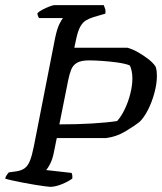

<svg xmlns="http://www.w3.org/2000/svg" viewBox="-30 -724 628 744"><path d="M164 0Q159 0 141.5 -2.5Q124 -5 102 -8.5Q80 -12 57.5 -16.5Q35 -21 16.5 -25Q-2 -29 -10 -32Q-8 -40 -3.5 -46.5Q1 -53 4 -56L33 -60Q53 -63 65.5 -72Q78 -81 86 -101Q94 -121 101 -156L183 -574Q191 -613 200.5 -631.5Q210 -650 214 -654H121Q119 -658 117 -662.5Q115 -667 115 -673Q122 -680 135.5 -687Q149 -694 162 -699Q175 -704 180 -704H372Q374 -699 377 -691Q380 -683 378 -671L333 -658Q317 -653 304 -645.5Q291 -638 281.5 -621.5Q272 -605 265 -572L258 -539H464Q485 -533 505 -521.5Q525 -510 543.5 -496Q562 -482 573 -466Q576 -457 577 -448Q578 -439 578 -430Q578 -400 568.5 -364.5Q559 -329 543.5 -298.5Q528 -268 511 -252Q491 -236 456 -215Q421 -194 381 -189H190L178 -130Q173 -106 164.5 -89.5Q156 -73 149 -65L247 -54Q249 -53 250 -45Q251 -37 250 -32Q234 -20 209 -10Q184 0 164 0ZM200 -242Q268 -242 326.5 -245.5Q385 -249 424 -255Q440 -273 453.5 -301Q467 -329 475 -361Q483 -393 483 -420Q483 -436 480 -450Q477 -464 472 -471Q453 -478 424 -482Q395 -486 365 -488Q335 -490 315 -490Q285 -490 269 -481Q253 -472 246 -454.5Q239 -437 234 -412Z"/></svg>

Font: Texturina Medium 12pt
Style: Italic
Weight: 400
Italic angle: -11°
Version: Version 1.002